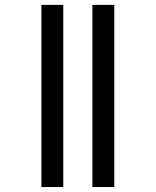

<svg xmlns="http://www.w3.org/2000/svg" viewBox="-20 -752 626 772"><path d="M234.4 0H146.5V-732.4H234.4ZM439.5 0H351.6V-732.4H439.5Z"/></svg>

Font: Consola Mono
Style: Book
Weight: 400
Monospace: yes
Version: Version 2.001